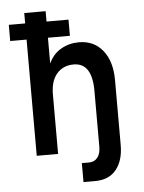

<svg xmlns="http://www.w3.org/2000/svg" viewBox="-58 -761 717 958"><g transform="rotate(-5 300.0 -282.0)"><path d="M100 0V-582H18V-663H100V-715H207V-663H317V-582H207V-453Q228 -499 268.5 -522.5Q309 -546 359 -546Q434 -546 478 -491Q522 -436 522 -343V-17Q522 60 485.5 105.5Q449 151 380 151H321V56H357Q384 56 399.5 36.5Q415 17 415 -17V-298Q415 -438 323 -438Q270 -438 238.5 -401.5Q207 -365 207 -298V0Z"/></g></svg>

Font: Geist Mono SemiBold
Style: Regular
Weight: 600
Monospace: yes
Designer: Basement.studio, Andrés Briganti, Mateo Zaragoza
Foundry: Basement.studio, Vercel, Andrés Briganti, Guido Ferreyra, Mateo Zaragoza
Version: Version 1.500; ttfautohint (v1.8.4.7-5d5b)